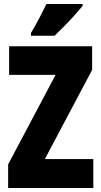

<svg xmlns="http://www.w3.org/2000/svg" viewBox="-20 -947 511 967"><path d="M450 0H21V-119L260 -570H26V-714H444V-595L206 -146H450ZM396 -917Q382 -900 358.5 -873.5Q335 -847 307.5 -819Q280 -791 255 -767H136V-781Q160 -821 179 -857.5Q198 -894 214 -927H396Z"/></svg>

Font: Noto Sans ExtraCondensed Black
Style: Regular
Weight: 900
Width: 2
Designer: Monotype Design Team
Foundry: Monotype Imaging Inc.
Version: Version 2.013; ttfautohint (v1.8.4.7-5d5b)